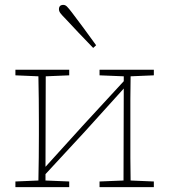

<svg xmlns="http://www.w3.org/2000/svg" viewBox="-20 -765 692 785"><path d="M387 -457V-480H609V-457L514 -453Q513 -413 513 -360.5Q513 -308 513 -267V-213Q513 -172 513 -120Q513 -68 514 -27L609 -23V0H387V-23L485 -27L486 -403L326 -226L166 -53V-27L263 -23V0H43V-23L137 -27Q138 -68 138.5 -120Q139 -172 139 -213V-267Q139 -308 138.5 -360.5Q138 -413 137 -453L43 -457V-480H263V-457L167 -453L166 -83L321 -254L486 -433V-453ZM373 -580 361 -569Q330 -601 301 -631.5Q272 -662 249 -687Q234 -702 227.5 -710.5Q221 -719 221 -727Q221 -745 239 -745Q247 -745 254 -738Q261 -731 274 -714Q296 -685 322 -650Q348 -615 373 -580Z"/></svg>

Font: Source Serif 4 SmText ExtraLight
Style: Regular
Weight: 200
Designer: Frank Grießhammer
Foundry: Adobe
Version: Version 4.005;hotconv 1.1.0;makeotfexe 2.6.0